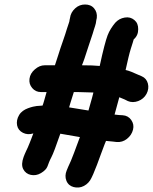

<svg xmlns="http://www.w3.org/2000/svg" viewBox="-20 -757 679 853"><path d="M335 -148C328 -129 319 -105 309 -78C299 -51 290 -30 283 -16L276 1C270 16 269 31 275 46C281 61 292 70 307 74C322 78 338 77 353 69C368 61 379 49 386 34L394 17C405 -8 416 -38 429 -74C442 -110 450 -129 451 -131C462 -130 472 -129 482 -128L499 -126C515 -125 530 -129 544 -140C558 -151 567 -165 571 -181C575 -197 572 -211 563 -224C554 -237 541 -244 525 -245L508 -246C502 -247 496 -247 489 -248C496 -273 503 -299 510 -325C519 -321 527 -318 534 -315L548 -308C562 -302 578 -302 594 -308C610 -314 623 -325 631 -340C639 -355 641 -371 637 -386C633 -401 624 -412 610 -418L596 -424C572 -435 553 -443 538 -446C547 -486 554 -518 561 -540C568 -562 573 -577 574 -582C588 -594 594 -609 594 -627C594 -645 589 -658 577 -668C565 -678 551 -682 534 -679C517 -676 504 -669 492 -656C478 -639 466 -621 458 -600C450 -579 438 -534 423 -464C403 -466 377 -467 344 -467C346 -472 350 -481 355 -496C360 -511 366 -531 374 -554C382 -577 388 -595 392 -608C396 -621 399 -632 402 -640C405 -648 407 -658 408 -668L410 -677C412 -694 408 -708 398 -720C388 -732 374 -737 358 -737C342 -737 327 -732 314 -720C301 -708 293 -694 291 -677L289 -668C289 -665 288 -660 286 -655C284 -650 281 -641 277 -628C273 -615 268 -598 260 -576C252 -554 245 -532 239 -513C233 -494 228 -478 224 -467H179C163 -467 149 -461 135 -449C121 -437 113 -423 111 -407C109 -391 113 -378 123 -366C133 -354 146 -348 162 -348H187C178 -317 173 -297 169 -288C162 -287 152 -287 143 -286C134 -285 120 -282 104 -276C88 -270 74 -261 65 -246C56 -231 53 -215 56 -200C59 -185 68 -174 82 -167C96 -160 111 -159 127 -164H128C122 -147 116 -133 111 -120C106 -107 101 -96 96 -86C91 -76 88 -67 85 -60C77 -38 76 -20 83 -6C90 8 102 17 117 20C132 23 147 21 162 12C177 3 187 -7 191 -18C195 -29 200 -43 208 -58C216 -73 229 -108 248 -163ZM395 -346C394 -341 387 -314 373 -266L287 -280C287 -283 295 -305 308 -348H326Z"/></svg>

Font: AppleStorm
Style: XbdIta
Weight: 800
Foundry: Cannot Into Space Fonts
Version: Version 1.01